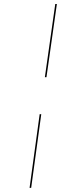

<svg xmlns="http://www.w3.org/2000/svg" viewBox="-20 -820 396 938"><path d="M257.8 -800.3 207 -442.9H199.2L250 -800.3ZM181.6 -262.2 132.3 97.7H124.5L173.8 -262.2Z"/></svg>

Font: Fira Sans Compressed Eight
Style: Italic
Weight: 100
Width: 3
Italic angle: -8°
Designer: Carrois Corporate & Edenspiekermann AG
Foundry: Carrois Corporate GbR & Edenspiekermann AG
Version: Version 4.203;PS 004.203;hotconv 1.0.88;makeotf.lib2.5.64775